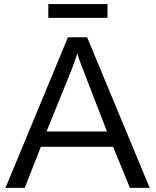

<svg xmlns="http://www.w3.org/2000/svg" viewBox="-20 -908 752 928"><path d="M6.5 0 308.5 -728H401L703.5 0H608L526.5 -198.5H177.5L99.5 0ZM205 -272.5H497L380 -575Q373.5 -591 366.2 -611.5Q359 -632 353.5 -649Q348 -632 340.5 -611.2Q333 -590.5 327.5 -574.5ZM213.5 -821.5V-888.5H499.5V-821.5Z"/></svg>

Font: Mooli
Style: Regular
Weight: 400
Designer: Vernon Adams
Foundry: Vernon Adams
Version: Version 1.000; ttfautohint (v1.8.4.7-5d5b);gftools[0.9.33]